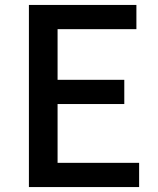

<svg xmlns="http://www.w3.org/2000/svg" viewBox="-20 -757 640 777"><path d="M97 0H543V-98H213V-336H483V-434H213V-639H532V-737H97Z"/></svg>

Font: Noto Sans JP Medium
Style: Regular
Weight: 500
Designer: Ryoko NISHIZUKA  (kana, bopomofo & ideographs); Paul D. Hunt (Latin, Greek & Cyrillic); Sandoll Communications , Soo-you
Foundry: Adobe
Version: Version 2.002;hotconv 1.0.116;makeotfexe 2.5.65601